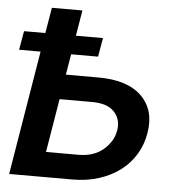

<svg xmlns="http://www.w3.org/2000/svg" viewBox="-52 -776 762 825"><g transform="rotate(5 329.0 -363.5)"><path d="M28.1 -616.8H120L138.5 -727.3H270.2L251.8 -616.8H368.6L354.4 -535.5H238.3L223.4 -446.4H364Q489.7 -446.4 550.4 -386.7Q611.5 -326.7 594.5 -226.6Q586.3 -176.5 561.1 -134.8Q535.9 -93 496.4 -63.2Q457 -33.4 404.7 -16.7Q352.3 0 289.8 0H17.8L106.5 -535.5H13.8ZM307.5 -108Q373.9 -108 415.5 -144.2Q456.7 -180 464.1 -228Q471.9 -274.1 442.1 -306.8Q412.3 -339.1 345.9 -339.1H205.6L167.3 -108Z"/></g></svg>

Font: Inter P Semi Bold
Style: Italic
Weight: 600
Italic angle: 9.39999°
Designer: Rasmus Andersson
Foundry: rsms
Version: Version 3.018;git-588b23468